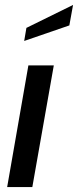

<svg xmlns="http://www.w3.org/2000/svg" viewBox="-20 -758 316 778"><path d="M111 0H9L95 -493H198ZM261 -655 78 -592 87 -645 276 -738Z"/></svg>

Font: Cabin
Style: Medium Italic
Weight: 500
Designer: Pablo Impallari
Foundry: Pablo Impallari. www.impallari.com Igino Marini. www.ikern.com
Version: Version 1.005